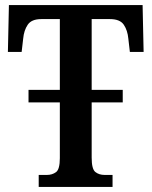

<svg xmlns="http://www.w3.org/2000/svg" viewBox="-20 -734 595 754"><path d="M132 0V-47H164Q185 -47 200 -58Q215 -69 215 -113V-332H92V-381H215V-659H142Q104 -659 89 -637Q74 -615 71 -582L65 -530H11L15 -714H540L544 -530H490L484 -582Q481 -615 466 -637Q451 -659 412 -659H340V-381H462V-332H340V-115Q340 -70 354.5 -58.5Q369 -47 391 -47H422V0Z"/></svg>

Font: Noto Serif Condensed SemiBold
Style: Regular
Weight: 600
Width: 3
Designer: Monotype Design Team
Foundry: Monotype Imaging Inc.
Version: Version 2.013